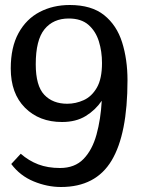

<svg xmlns="http://www.w3.org/2000/svg" viewBox="-20 -734 563 768"><path d="M224 14Q169 14 114.5 -8.5Q60 -31 25 -78L63 -119Q95 -91 133 -76.5Q171 -62 220 -62Q279 -62 314 -98Q349 -134 366 -195.5Q383 -257 387 -331Q362 -294 323 -270Q284 -246 228 -246Q137 -246 80 -303Q23 -360 23 -460Q23 -545 54 -601.5Q85 -658 138.5 -686Q192 -714 259 -714Q346 -714 396.5 -673.5Q447 -633 468.5 -564.5Q490 -496 490 -413Q490 -198 426.5 -92Q363 14 224 14ZM249 -319Q283 -319 315 -333.5Q347 -348 367.5 -383.5Q388 -419 388 -482Q388 -528 375.5 -568.5Q363 -609 334 -634.5Q305 -660 255 -660Q193 -660 158 -617Q123 -574 123 -477Q123 -391 157 -355Q191 -319 249 -319Z"/></svg>

Font: Literata 12pt
Style: Regular
Weight: 400
Designer: Latin by Veronika Burian and Jose Scaglione. Greek by Irene Vlachou. Cyrillic by Vera Evstafieva.
Foundry: TypeTogether
Version: Version 3.002